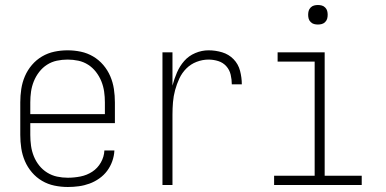

<svg xmlns="http://www.w3.org/2000/svg" viewBox="-20 -739 1540 767"><path d="M251 8Q224 8 197.5 2.5Q171 -3 148 -16.5Q125 -30 107.5 -50.5Q90 -71 79.5 -95.5Q69 -120 65 -146.5Q61 -173 61 -200V-330Q61 -357 65 -383.5Q69 -410 79.5 -434.5Q90 -459 107.5 -479.5Q125 -500 148 -513.5Q171 -527 197 -532.5Q223 -538 250 -538Q277 -538 303 -532.5Q329 -527 352 -513.5Q375 -500 392.5 -479.5Q410 -459 420.5 -434.5Q431 -410 435 -383.5Q439 -357 439 -330V-247H101V-200Q101 -178 104 -156.5Q107 -135 115 -115Q123 -95 136.5 -78Q150 -61 168.5 -49.5Q187 -38 208 -33.5Q229 -29 251 -29Q276 -29 301.5 -34Q327 -39 348.5 -53Q370 -67 383 -90Q396 -113 397 -138H437Q436 -116 428.5 -95Q421 -74 408 -56.5Q395 -39 376.5 -26Q358 -13 337.5 -5.5Q317 2 295 5Q273 8 251 8ZM399 -283V-330Q399 -352 396 -373Q393 -394 385 -414Q377 -434 363.5 -451.5Q350 -469 332 -480.5Q314 -492 293 -496.5Q272 -501 250 -501Q228 -501 207 -496.5Q186 -492 168 -480.5Q150 -469 136.5 -451.5Q123 -434 115 -414Q107 -394 104 -373Q101 -352 101 -330V-283Z M629 0V-530H669V-397Q676 -424 687 -449.5Q698 -475 716 -495.5Q734 -516 760 -527Q786 -538 813 -538Q841 -538 867.5 -530Q894 -522 913 -502.5Q932 -483 939 -456Q946 -429 946 -402H906Q906 -421 901.5 -440.5Q897 -460 884 -474.5Q871 -489 852 -495Q833 -501 813 -501Q789 -501 765.5 -492Q742 -483 724.5 -465.5Q707 -448 696.5 -425.5Q686 -403 679.5 -379Q673 -355 671 -330.5Q669 -306 669 -281V0Z M1075 0V-37H1237V-493H1089V-530H1277V-37H1425V0ZM1250 -641Q1242 -641 1234.5 -643Q1227 -645 1221 -651Q1215 -657 1213 -664.5Q1211 -672 1211 -680Q1211 -688 1213 -695.5Q1215 -703 1221 -709Q1227 -715 1234.5 -717Q1242 -719 1250 -719Q1258 -719 1265.5 -717Q1273 -715 1279 -709Q1285 -703 1287 -695.5Q1289 -688 1289 -680Q1289 -672 1287 -664.5Q1285 -657 1279 -651Q1273 -645 1265.5 -643Q1258 -641 1250 -641Z"/></svg>

Font: iosevka_custom_sans_ss08 XLt
Style: Regular
Weight: 200
Designer: Belleve Invis
Foundry: Belleve Invis
Version: Version 10.3.0; ttfautohint (v1.8.3)